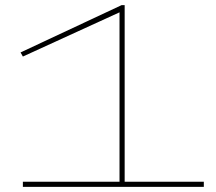

<svg xmlns="http://www.w3.org/2000/svg" viewBox="-20 -727 839 747"><path d="M69 0V-20H445V-679L69 -507L60 -523L453 -707H465V-20H773V0Z"/></svg>

Font: Georama Extended Thin
Style: Regular
Weight: 100
Width: 7
Designer: Jean-Baptiste Levee
Foundry: Production Type
Version: Version 1.000